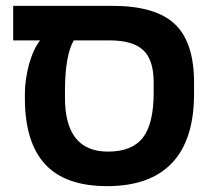

<svg xmlns="http://www.w3.org/2000/svg" viewBox="-20 -626 738 656"><path d="M65 -291V-306Q65 -352 79 -406Q94 -459 117 -488H25V-606H364Q511 -606 577 -544Q643 -482 643 -344V-305Q643 -149 568 -69.5Q493 10 346 10Q203 10 134 -65Q65 -140 65 -291ZM354 -488H232Q202 -436 202 -314V-292Q202 -108 349 -108Q431 -108 468 -155.5Q505 -203 505 -309V-345Q505 -421 469.5 -454.5Q434 -488 354 -488Z"/></svg>

Font: Libra Sans
Style: Bold
Weight: 700
Foundry: Context Ltd
Version: Version 1.000